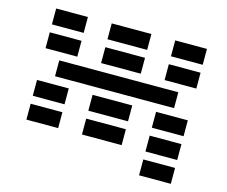

<svg xmlns="http://www.w3.org/2000/svg" viewBox="-113 -840 1349 1141"><g transform="rotate(15 561.5 -269.0)"><path d="M97.7 -585.9V-683.6H293V-585.9ZM97.7 -439.5V-537.1H293V-439.5ZM927.7 -390.6V-293H195.3V-390.6ZM97.7 -146.5V-244.1H293V-146.5ZM97.7 0V-97.7H293V0ZM830.1 -585.9V-683.6H1025.4V-585.9ZM830.1 -439.5V-537.1H1025.4V-439.5ZM830.1 -146.5V-244.1H1025.4V-146.5ZM830.1 0V-97.7H1025.4V0ZM439.5 -439.5V-537.1H683.6V-439.5ZM439.5 -585.9V-683.6H683.6V-585.9ZM439.5 -146.5V-244.1H683.6V-146.5ZM439.5 0V-97.7H683.6V0ZM830.1 146.5V48.8H1025.4V146.5Z"/></g></svg>

Font: Trigram
Style: Regular
Weight: 400
Designer: GGBotNet
Foundry: GGBotNet
Version: 1.05